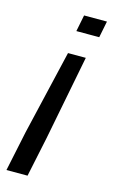

<svg xmlns="http://www.w3.org/2000/svg" viewBox="-143 -517 437 730"><g transform="rotate(15 75.5 -152.0)"><path d="M81 -409 94 -474H184L171 -409ZM-39 170 -6 13 72 -320H142L77 13L44 170Z"/></g></svg>

Font: Kanit Light
Style: Italic
Weight: 300
Italic angle: -12°
Designer: Katatrad Team
Foundry: CadsonDemak
Version: Version 2.000; ttfautohint (v1.8.3)